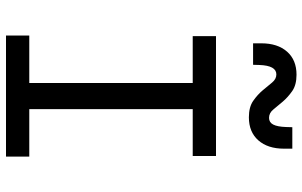

<svg xmlns="http://www.w3.org/2000/svg" viewBox="-204 -804 1008 640"><g transform="rotate(90 300.0 -484.0)"><path d="M98.4 0H502V-77.6H343.8V-622.4H500V-700H100.4V-622.4H256.6V-77.6H98.4ZM124.4 -823.6H196L196.6 -844.6Q197.6 -873 205.5 -887.1Q213.4 -901.2 228 -901.2Q243.6 -901.2 255.3 -886.8Q267 -872.4 281.3 -855.4Q295.6 -838.4 316.2 -824Q336.8 -809.6 371 -809.6Q420 -809.6 447.8 -841.1Q475.6 -872.6 475.6 -926.8V-954.4H404L403.4 -933.4Q402.4 -904.6 395.2 -890.7Q388 -876.8 372.8 -876.8Q356.6 -876.8 344.9 -891.2Q333.2 -905.6 318.7 -922.6Q304.2 -939.6 283.7 -954Q263.2 -968.4 229 -968.4Q180 -968.4 152.2 -936.9Q124.4 -905.4 124.4 -851.2Z"/></g></svg>

Font: CommitMonoV143 ExtLt
Style: Regular
Weight: 200
Monospace: yes
Designer: Eigil Nikolajsen
Foundry: Eigil Nikolajsen
Version: Version 1.143